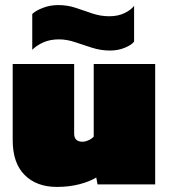

<svg xmlns="http://www.w3.org/2000/svg" viewBox="-20 -726 666 756"><path d="M413 -527Q377 -527 342.5 -538Q308 -549 275.5 -560Q243 -571 212 -571Q178 -571 151.5 -559.5Q125 -548 107 -530V-671Q122 -685 150 -695.5Q178 -706 209 -706Q246 -706 278.5 -695Q311 -684 343.5 -673Q376 -662 410 -662Q445 -662 470.5 -674.5Q496 -687 508 -703V-562Q498 -549 471.5 -538Q445 -527 413 -527ZM204 10Q124 10 77 -37Q30 -84 30 -174V-474H272V-200Q272 -168 305 -168Q316 -168 329 -174Q342 -180 349 -188V-474H591V0H364L359 -27Q333 -11 292.5 -0.5Q252 10 204 10Z"/></svg>

Font: Kanit Black
Style: Regular
Weight: 900
Designer: Katatrad Team
Foundry: CadsonDemak
Version: Version 2.000; ttfautohint (v1.8.3)